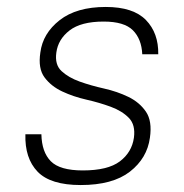

<svg xmlns="http://www.w3.org/2000/svg" viewBox="-20 -526 530 552"><path d="M212 6Q125 6 88 -32.5Q51 -71 53 -140H99Q100 -89 126 -62.5Q152 -36 218 -36Q290 -36 324.5 -62Q359 -88 365 -130Q370 -167 350.5 -187Q331 -207 298.5 -219Q266 -231 228.5 -239.5Q191 -248 159 -263Q127 -278 108 -303.5Q89 -329 96 -375Q103 -430 151.5 -468Q200 -506 284 -506Q363 -506 399.5 -468.5Q436 -431 435 -370H389Q387 -414 362 -439Q337 -464 278 -464Q213 -464 180 -438.5Q147 -413 142 -375Q137 -340 157 -321.5Q177 -303 209 -291.5Q241 -280 279 -271.5Q317 -263 349 -247.5Q381 -232 399.5 -205Q418 -178 411 -130Q403 -71 353.5 -32.5Q304 6 212 6Z"/></svg>

Font: Retni Sans Light
Style: Italic
Weight: 300
Italic angle: -8°
Designer: Vitaly Kuzmin
Foundry: ParaType Ltd.
Version: Version 1.00;June 10, 2019;FontCreator 11.5.0.2425 64-bit; t